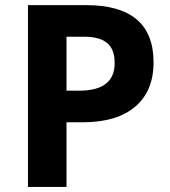

<svg xmlns="http://www.w3.org/2000/svg" viewBox="-20 -734 668 754"><path d="M317.9 -713.9Q583 -713.9 583 -489.3Q583 -376 510.7 -314.9Q438.5 -253.9 306.2 -253.9H241.2V0H89.8V-713.9ZM291 -377.9Q430.2 -377.9 430.2 -485.8Q430.7 -539.1 401.4 -564.5Q372.1 -589.8 310.1 -589.8H241.2V-377.9Z"/></svg>

Font: OpenSans-Bold
Style: Bold
Weight: 700
Foundry: Ascender Corporation
Version: Version 1.10